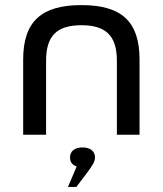

<svg xmlns="http://www.w3.org/2000/svg" viewBox="-20 -529 640 754"><path d="M71 -295V0H161V-291C161 -388 203 -430 300 -430C396 -430 439 -388 439 -291V0H528V-295C528 -444 458 -509 300 -509C142 -509 71 -444 71 -295ZM247 205H280L326 144C342 122 353 106 353 90V89C353 65 335 50 304 50C273 50 255 65 255 89V90C255 107 264 119 281 125Z"/></svg>

Font: LT Wave Mono
Style: Regular
Weight: 400
Designer: Daniel Lyons
Version: Version 2.5 (Glyphs App)